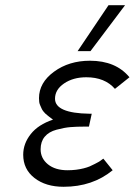

<svg xmlns="http://www.w3.org/2000/svg" viewBox="-20 -715 521 743"><path d="M69.8 -116.2Q69.8 -159.2 98.9 -196Q127.9 -232.9 185.1 -252Q184.1 -252.9 178.5 -257.1Q172.9 -261.2 170.9 -262.7Q168.9 -264.2 163.6 -268.6Q158.2 -272.9 155 -275.9Q151.9 -278.8 147.5 -284.4Q143.1 -290 141.1 -294.9Q139.2 -299.8 136 -306.4Q132.8 -313 131.8 -320.1Q130.9 -327.1 130.9 -335Q130.9 -395 189 -437.5Q247.1 -480 328.1 -480Q428.2 -480 481 -416L424.8 -371.1Q385.7 -416 314 -416Q263.2 -416 228 -392.1Q192.9 -368.2 192.9 -333Q192.9 -276.9 326.2 -274.9Q332 -274.9 335 -274.9L324.2 -225.1H309.1Q275.9 -225.1 252.4 -223.1Q229 -221.2 199 -213.1Q168.9 -205.1 153.1 -186Q137.2 -167 137.2 -137.2Q137.2 -102.1 165.5 -79.1Q193.8 -56.2 241.2 -56.2Q258.3 -56.2 274.2 -58.1Q290 -60.1 303.5 -63.5Q316.9 -66.9 326.9 -71Q336.9 -75.2 346.9 -80.6Q356.9 -85.9 361.6 -88.4Q366.2 -90.8 373 -96.2L379.9 -101.1L416 -56.2Q337.9 7.8 226.1 7.8Q157.2 7.8 113.5 -26.1Q69.8 -60.1 69.8 -116.2ZM280.3 -517.1 399.9 -694.8H463.9L330.1 -517.1Z"/></svg>

Font: CMU Bright
Style: Oblique
Weight: 500
Italic angle: -12°
Version: Version 0.7.0